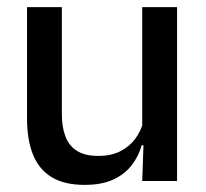

<svg xmlns="http://www.w3.org/2000/svg" viewBox="-20 -509 580 540"><path d="M154 -489V-187Q154 -152 163.8 -125.8Q173.5 -99.5 196 -85Q218.5 -70.5 256.5 -70.5Q292.5 -70.5 318.2 -83.5Q344 -96.5 360.5 -118.8Q377 -141 383.5 -168.5L399.5 -100.5H378.5Q370 -70 350.5 -44.5Q331 -19 298.5 -4Q266 11 218 11Q161 11 125.2 -10.8Q89.5 -32.5 72.8 -74.2Q56 -116 56 -176V-489ZM478 -489V0H380L384 -114.5L380 -120.5V-489Z"/></svg>

Font: Anek Telugu Medium
Style: Regular
Weight: 500
Designer: Omkar Bhoir (Telugu), Yesha Goshar (Latin)
Foundry: Ek Type
Version: Version 1.003